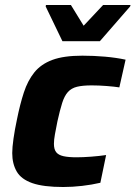

<svg xmlns="http://www.w3.org/2000/svg" viewBox="-20 -741 543 769"><path d="M233 8Q154 8 109.5 -7.5Q65 -23 47 -54Q29 -85 29 -128Q29 -150 34 -185.5Q39 -221 48 -263Q60 -323 75.5 -370.5Q91 -418 117.5 -451Q144 -484 189.5 -501Q235 -518 310 -518Q356 -518 401 -514Q446 -510 483 -502L458 -391Q439 -394 407.5 -396.5Q376 -399 347 -399Q311 -399 288.5 -393.5Q266 -388 252 -372.5Q238 -357 229 -328.5Q220 -300 210 -255Q204 -225 200 -203Q196 -181 196 -165Q196 -143 205 -131.5Q214 -120 234 -115.5Q254 -111 287 -111Q312 -111 345 -113.5Q378 -116 405 -120L382 -9Q348 -1 309 3.5Q270 8 233 8ZM230 -576 163 -715 164 -721H264L315 -638L393 -721H503L501 -715L380 -576Z"/></svg>

Font: Saira Thin
Style: Bold Italic
Weight: 700
Italic angle: -12°
Version: Version 1.101